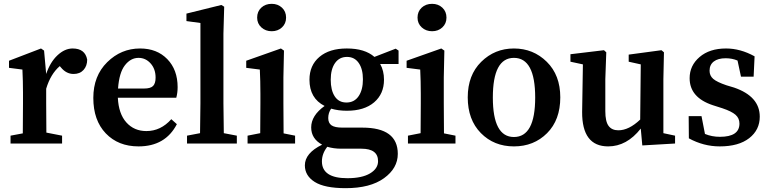

<svg xmlns="http://www.w3.org/2000/svg" viewBox="-20 -749 4018 1002"><path d="M210 -485 221 -363Q242 -425 280 -460.5Q318 -496 359 -496Q424 -496 435 -438Q435 -405 416 -384Q397 -363 364 -363Q326 -363 298 -397L292 -404Q244 -363 221 -286V-210Q221 -106 222 -57L304 -41V0H35V-41L99 -53Q100 -103 100 -210V-266Q100 -326 97 -386L27 -395V-432L194 -496Z M596 -287H732Q766 -287 779 -300.5Q792 -314 792 -344Q792 -389 766 -418Q740 -447 703 -447Q662 -447 632 -408.5Q602 -370 596 -287ZM900 -239H595Q599 -155 639.5 -110Q680 -65 744 -65Q819 -65 874 -127L903 -101Q843 15 703 15Q597 15 532 -53Q467 -121 467 -238Q467 -353 539.5 -424.5Q612 -496 711 -496Q799 -496 853 -440.5Q907 -385 907 -294Q907 -265 900 -239Z M1148 -54 1216 -41V0H956V-41L1024 -54Q1026 -158 1026 -210V-629L953 -639V-678L1135 -723L1150 -714L1146 -573V-210Q1146 -158 1148 -54Z M1322 -657Q1322 -689 1343.5 -709Q1365 -729 1398 -729Q1430 -729 1451.5 -709Q1473 -689 1473 -657Q1473 -626 1451.5 -606Q1430 -586 1398 -586Q1366 -586 1344 -606Q1322 -626 1322 -657ZM1460 -53 1520 -41V0H1272V-41L1338 -54Q1339 -103 1339 -210V-260Q1339 -326 1336 -386L1265 -395V-432L1446 -496L1462 -485L1459 -345V-210Q1459 -103 1460 -53Z M1788 -214Q1829 -214 1851.5 -247Q1874 -280 1874 -335Q1874 -389 1852 -420.5Q1830 -452 1791 -452Q1751 -452 1728.5 -420Q1706 -388 1706 -333Q1706 -278 1727 -246Q1748 -214 1788 -214ZM1866 27H1761Q1721 27 1688 17Q1660 53 1660 93Q1660 181 1793 181Q1869 181 1911 156Q1953 131 1953 92Q1953 27 1866 27ZM2060 -485V-415H1964Q1984 -380 1984 -333Q1984 -259 1932.5 -215Q1881 -171 1790 -171Q1746 -171 1708 -182Q1693 -160 1693 -133Q1693 -107 1710 -95Q1727 -83 1767 -83H1871Q2056 -83 2056 54Q2056 129 1984 181Q1912 233 1784 233Q1674 233 1622.5 200.5Q1571 168 1571 114Q1571 50 1661 6Q1604 -25 1604 -84Q1604 -146 1674 -196Q1595 -236 1595 -333Q1595 -408 1647 -452Q1699 -496 1790 -496Q1884 -496 1934 -452L2045 -495Z M2159 -657Q2159 -689 2180.5 -709Q2202 -729 2235 -729Q2267 -729 2288.5 -709Q2310 -689 2310 -657Q2310 -626 2288.5 -606Q2267 -586 2235 -586Q2203 -586 2181 -606Q2159 -626 2159 -657ZM2297 -53 2357 -41V0H2109V-41L2175 -54Q2176 -103 2176 -210V-260Q2176 -326 2173 -386L2102 -395V-432L2283 -496L2299 -485L2296 -345V-210Q2296 -103 2297 -53Z M2662 -447Q2552 -447 2552 -240Q2552 -34 2662 -34Q2773 -34 2773 -240Q2773 -447 2662 -447ZM2662 -496Q2763 -496 2833.5 -426.5Q2904 -357 2904 -241Q2904 -123 2835 -54Q2766 15 2662 15Q2558 15 2489.5 -54.5Q2421 -124 2421 -241Q2421 -357 2491.5 -426.5Q2562 -496 2662 -496Z M3442 -54 3503 -41V0L3332 10L3324 -78Q3251 15 3154 15Q3017 15 3018 -165L3022 -413L2957 -427V-466L3132 -487L3144 -476L3139 -336V-169Q3139 -115 3156 -92Q3173 -69 3207 -69Q3262 -69 3321 -125L3324 -413L3261 -427V-464L3432 -487L3445 -476L3442 -336Z M3771 -304 3811 -292Q3945 -246 3945 -140Q3945 -71 3890 -28Q3835 15 3736 15Q3652 15 3575 -27L3574 -143H3641L3659 -50Q3695 -35 3737 -35Q3839 -35 3839 -104Q3839 -132 3818.5 -150Q3798 -168 3750 -184L3700 -200Q3579 -240 3579 -341Q3579 -407 3631 -451.5Q3683 -496 3769 -496Q3844 -496 3918 -455L3913 -349H3847L3829 -433Q3801 -445 3767 -445Q3727 -445 3705 -428Q3683 -411 3683 -380Q3683 -354 3702 -337.5Q3721 -321 3771 -304Z"/></svg>

Font: TypoPRO Source Serif Pro
Style: Regular
Weight: 600
Designer: Frank Grießhammer
Foundry: Adobe Systems Incorporated
Version: Version 1.017;PS 1.0;hotconv 1.0.79;makeotf.lib2.5.61930